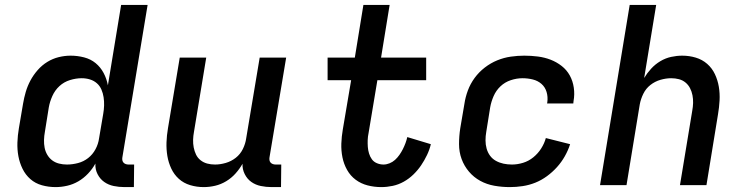

<svg xmlns="http://www.w3.org/2000/svg" viewBox="-20 -755 3040 783"><path d="M207 8Q178 8 151 0.5Q124 -7 104 -24.5Q84 -42 72 -66.5Q60 -91 55 -118Q50 -145 51 -174Q52 -203 57 -232L74 -332Q78 -356 85 -380Q92 -404 104 -426.5Q116 -449 133.5 -469Q151 -489 173 -502.5Q195 -516 219.5 -522Q244 -528 268 -528Q296 -528 323 -521Q350 -514 370 -497.5Q390 -481 402.5 -457.5Q415 -434 420 -407L474 -735H582L479 -113Q478 -107 479 -101.5Q480 -96 483.5 -92Q487 -88 492.5 -86Q498 -84 504 -84H527L526 8H488Q465 8 443.5 3.5Q422 -1 405 -13Q388 -25 378 -44.5Q368 -64 369 -86V-88Q357 -66 339 -47Q321 -28 299.5 -15.5Q278 -3 254 2.5Q230 8 207 8ZM253 -84Q275 -84 298 -90Q321 -96 339.5 -110.5Q358 -125 369.5 -146.5Q381 -168 384 -191L401 -291Q404 -308 404.5 -325Q405 -342 402.5 -358.5Q400 -375 393.5 -390Q387 -405 375 -415.5Q363 -426 347 -431Q331 -436 313 -436Q290 -436 265.5 -428.5Q241 -421 222.5 -404Q204 -387 193.5 -363.5Q183 -340 179 -317L163 -217Q160 -201 159.5 -184.5Q159 -168 162 -152.5Q165 -137 173 -123.5Q181 -110 193 -101Q205 -92 220.5 -88Q236 -84 253 -84Z M811 8Q782 8 755.5 0Q729 -8 709.5 -25.5Q690 -43 678.5 -67.5Q667 -92 662.5 -119Q658 -146 659 -174.5Q660 -203 665 -232L713 -520H821L771 -217Q768 -201 767.5 -185Q767 -169 770 -153.5Q773 -138 779.5 -124.5Q786 -111 798 -101.5Q810 -92 825 -88Q840 -84 857 -84Q878 -84 900.5 -90.5Q923 -97 941.5 -111.5Q960 -126 970.5 -147.5Q981 -169 984 -191L1039 -520H1147L1079 -113Q1078 -107 1079 -101.5Q1080 -96 1083.5 -92Q1087 -88 1092.5 -86Q1098 -84 1104 -84H1127L1126 8H1088Q1065 8 1043.5 3.5Q1022 -1 1005 -13Q988 -25 978 -45Q968 -65 969 -87Q957 -66 940.5 -47.5Q924 -29 902.5 -16Q881 -3 857.5 2.5Q834 8 811 8Z M1535 8Q1506 8 1479 1Q1452 -6 1430.5 -22Q1409 -38 1395.5 -62Q1382 -86 1376.5 -113.5Q1371 -141 1372 -169.5Q1373 -198 1378 -227L1412 -428H1316V-520H1427L1462 -735H1569L1534 -520H1718V-428H1519L1483 -212Q1480 -198 1479.5 -184Q1479 -170 1480 -156Q1481 -142 1485 -129Q1489 -116 1496.5 -105.5Q1504 -95 1517 -89.5Q1530 -84 1544 -84Q1556 -84 1568.5 -89Q1581 -94 1591 -103Q1601 -112 1609 -123.5Q1617 -135 1623 -147Q1629 -159 1633.5 -171Q1638 -183 1641 -196L1737 -167Q1732 -145 1721.5 -123Q1711 -101 1697.5 -81Q1684 -61 1666 -43.5Q1648 -26 1626.5 -14Q1605 -2 1581.5 3Q1558 8 1535 8Z M2059 8Q2027 8 1996 2.5Q1965 -3 1938.5 -17.5Q1912 -32 1892.5 -55Q1873 -78 1862.5 -106.5Q1852 -135 1852 -167.5Q1852 -200 1857 -232L1874 -332Q1878 -359 1888 -386Q1898 -413 1915.5 -437Q1933 -461 1957 -479.5Q1981 -498 2008 -509Q2035 -520 2063 -524Q2091 -528 2118 -528Q2146 -528 2173.5 -524.5Q2201 -521 2225.5 -511.5Q2250 -502 2270.5 -486Q2291 -470 2303.5 -447.5Q2316 -425 2320 -397.5Q2324 -370 2319 -343L2318 -333H2211L2212 -338Q2215 -360 2209 -380Q2203 -400 2188 -413Q2173 -426 2152.5 -431Q2132 -436 2111 -436Q2087 -436 2063 -428Q2039 -420 2021 -403Q2003 -386 1993 -363Q1983 -340 1979 -317L1963 -217Q1960 -200 1960 -182.5Q1960 -165 1964.5 -149Q1969 -133 1978.5 -120Q1988 -107 2002.5 -99Q2017 -91 2033.5 -87.5Q2050 -84 2068 -84Q2090 -84 2113 -91Q2136 -98 2155 -113.5Q2174 -129 2187 -149.5Q2200 -170 2206 -192L2305 -167Q2297 -142 2283.5 -118Q2270 -94 2251.5 -73.5Q2233 -53 2210.5 -36.5Q2188 -20 2163 -10Q2138 0 2111.5 4Q2085 8 2059 8Z M2427 0 2548 -735H2656L2607 -437Q2619 -457 2635.5 -475Q2652 -493 2673 -505.5Q2694 -518 2717 -523Q2740 -528 2762 -528Q2791 -528 2817.5 -520Q2844 -512 2864 -494.5Q2884 -477 2895.5 -452.5Q2907 -428 2911.5 -401Q2916 -374 2914.5 -345.5Q2913 -317 2908 -288L2861 0H2753L2803 -303Q2806 -319 2806.5 -335Q2807 -351 2804 -366.5Q2801 -382 2794 -395.5Q2787 -409 2775.5 -418.5Q2764 -428 2749 -432Q2734 -436 2717 -436Q2696 -436 2673.5 -429.5Q2651 -423 2632.5 -408.5Q2614 -394 2603.5 -372.5Q2593 -351 2589 -329L2535 0Z"/></svg>

Font: Iosevka Semibold Extended
Style: Italic
Weight: 600
Width: 7
Italic angle: -9°
Monospace: yes
Designer: Belleve Invis
Foundry: Belleve Invis
Version: Version 32.5.0; ttfautohint (v1.8.4)